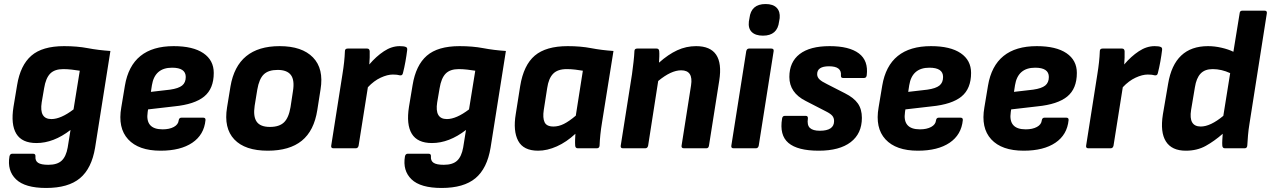

<svg xmlns="http://www.w3.org/2000/svg" viewBox="-20 -736 6308 953"><path d="M298 -507Q363 -507 415.5 -497Q468 -487 528 -483L452 -3Q435 100 377 148.5Q319 197 209 197Q104 197 59.5 154Q15 111 27 40Q30 27 41 27H144Q157 27 156 40Q154 62 169 72Q184 82 220 82Q264 82 286 61.5Q308 41 316 -4L330 -91Q246 -26 161 -26Q89 -26 61 -72Q33 -118 47 -206L65 -314Q81 -412 135.5 -459.5Q190 -507 298 -507ZM235 -145Q282 -145 345 -193L376 -385Q359 -388 336 -390.5Q313 -393 294 -393Q251 -393 229 -370.5Q207 -348 199 -298L187 -228Q174 -145 235 -145Z M777 12Q668 12 616 -44.5Q564 -101 582 -203L600 -311Q633 -507 842 -507Q938 -507 989.5 -472Q1041 -437 1041 -374Q1041 -296 993.5 -257Q946 -218 845 -208L715 -193L713 -180Q700 -94 787 -94Q821 -94 843 -106Q865 -118 867 -139Q869 -152 881 -152H988Q1001 -152 1000 -140Q993 -67 934.5 -27.5Q876 12 777 12ZM729 -280 824 -291Q866 -297 884 -311.5Q902 -326 902 -354Q902 -400 834 -400Q748 -400 734 -313Z M1309 12Q1196 12 1143 -44Q1090 -100 1107 -203L1124 -307Q1158 -507 1368 -507Q1479 -507 1533.5 -451Q1588 -395 1571 -292L1555 -190Q1539 -87 1478 -37.5Q1417 12 1309 12ZM1320 -106Q1366 -106 1389.5 -128.5Q1413 -151 1422 -204L1434 -283Q1443 -338 1424 -363.5Q1405 -389 1358 -389Q1312 -389 1289 -366.5Q1266 -344 1257 -291L1244 -211Q1236 -158 1254 -132Q1272 -106 1320 -106Z M1635 0Q1622 0 1624 -13L1680 -369Q1685 -400 1688 -427.5Q1691 -455 1692 -482Q1692 -495 1706 -495H1802Q1814 -495 1815 -482Q1816 -452 1813 -416Q1847 -456 1885.5 -481.5Q1924 -507 1964 -507Q1985 -507 1994 -503Q2003 -500 2001 -487Q1998 -462 1992.5 -431Q1987 -400 1980 -373Q1977 -360 1965 -362Q1958 -364 1950 -365Q1942 -366 1930 -366Q1903 -366 1869.5 -350.5Q1836 -335 1806 -303L1760 -13Q1757 0 1746 0Z M2261 -507Q2326 -507 2378.5 -497Q2431 -487 2491 -483L2415 -3Q2398 100 2340 148.5Q2282 197 2172 197Q2067 197 2022.5 154Q1978 111 1990 40Q1993 27 2004 27H2107Q2120 27 2119 40Q2117 62 2132 72Q2147 82 2183 82Q2227 82 2249 61.5Q2271 41 2279 -4L2293 -91Q2209 -26 2124 -26Q2052 -26 2024 -72Q1996 -118 2010 -206L2028 -314Q2044 -412 2098.5 -459.5Q2153 -507 2261 -507ZM2198 -145Q2245 -145 2308 -193L2339 -385Q2322 -388 2299 -390.5Q2276 -393 2257 -393Q2214 -393 2192 -370.5Q2170 -348 2162 -298L2150 -228Q2137 -145 2198 -145Z M2651 12Q2578 12 2552 -37Q2526 -86 2540 -170L2562 -309Q2579 -413 2634.5 -460Q2690 -507 2798 -507Q2862 -507 2914 -497Q2966 -487 3025 -483L2968 -127Q2963 -97 2960 -68.5Q2957 -40 2956 -13Q2955 0 2942 0H2848Q2836 0 2835 -13Q2834 -26 2834.5 -41.5Q2835 -57 2836 -72Q2792 -31 2744 -9.5Q2696 12 2651 12ZM2727 -108Q2753 -108 2779 -121Q2805 -134 2838 -162L2873 -385Q2856 -388 2835 -390.5Q2814 -393 2793 -393Q2748 -393 2725.5 -370Q2703 -347 2696 -299L2679 -190Q2673 -151 2683 -129.5Q2693 -108 2727 -108Z M3072 0Q3059 0 3061 -13L3117 -368Q3121 -397 3124.5 -428Q3128 -459 3129 -482Q3129 -495 3143 -495H3239Q3251 -495 3252 -482Q3253 -472 3252.5 -456Q3252 -440 3251 -425Q3297 -466 3341.5 -486.5Q3386 -507 3435 -507Q3577 -507 3550 -336L3499 -13Q3497 0 3486 0H3375Q3361 0 3363 -13L3410 -312Q3422 -387 3361 -387Q3311 -387 3247 -334L3197 -13Q3194 0 3183 0Z M3621 0Q3608 0 3610 -13L3684 -482Q3687 -495 3698 -495H3808Q3822 -495 3820 -482L3746 -13Q3743 0 3732 0ZM3767 -559Q3730 -559 3711.5 -577Q3693 -595 3697 -629L3700 -646Q3708 -716 3780 -716Q3817 -716 3835 -697.5Q3853 -679 3850 -646L3847 -629Q3839 -559 3767 -559Z M4044 12Q3939 12 3893.5 -26.5Q3848 -65 3862 -148Q3864 -161 3876 -161H3979Q3991 -161 3990 -148Q3985 -115 4000 -101Q4015 -87 4049 -87Q4120 -87 4120 -135Q4120 -151 4111 -161.5Q4102 -172 4080 -183L3979 -235Q3898 -276 3898 -354Q3898 -428 3949 -467.5Q4000 -507 4098 -507Q4195 -507 4243 -471Q4291 -435 4282 -362Q4280 -349 4269 -349H4164Q4153 -349 4154 -362Q4158 -407 4095 -407Q4036 -407 4036 -368Q4036 -353 4047.5 -342Q4059 -331 4084 -319L4174 -273Q4218 -251 4238 -222.5Q4258 -194 4258 -151Q4258 -73 4202.5 -30.5Q4147 12 4044 12Z M4536 12Q4427 12 4375 -44.5Q4323 -101 4341 -203L4359 -311Q4392 -507 4601 -507Q4697 -507 4748.5 -472Q4800 -437 4800 -374Q4800 -296 4752.5 -257Q4705 -218 4604 -208L4474 -193L4472 -180Q4459 -94 4546 -94Q4580 -94 4602 -106Q4624 -118 4626 -139Q4628 -152 4640 -152H4747Q4760 -152 4759 -140Q4752 -67 4693.5 -27.5Q4635 12 4536 12ZM4488 -280 4583 -291Q4625 -297 4643 -311.5Q4661 -326 4661 -354Q4661 -400 4593 -400Q4507 -400 4493 -313Z M5061 12Q4952 12 4900 -44.5Q4848 -101 4866 -203L4884 -311Q4917 -507 5126 -507Q5222 -507 5273.5 -472Q5325 -437 5325 -374Q5325 -296 5277.5 -257Q5230 -218 5129 -208L4999 -193L4997 -180Q4984 -94 5071 -94Q5105 -94 5127 -106Q5149 -118 5151 -139Q5153 -152 5165 -152H5272Q5285 -152 5284 -140Q5277 -67 5218.5 -27.5Q5160 12 5061 12ZM5013 -280 5108 -291Q5150 -297 5168 -311.5Q5186 -326 5186 -354Q5186 -400 5118 -400Q5032 -400 5018 -313Z M5382 0Q5369 0 5371 -13L5427 -369Q5432 -400 5435 -427.5Q5438 -455 5439 -482Q5439 -495 5453 -495H5549Q5561 -495 5562 -482Q5563 -452 5560 -416Q5594 -456 5632.5 -481.5Q5671 -507 5711 -507Q5732 -507 5741 -503Q5750 -500 5748 -487Q5745 -462 5739.5 -431Q5734 -400 5727 -373Q5724 -360 5712 -362Q5705 -364 5697 -365Q5689 -366 5677 -366Q5650 -366 5616.5 -350.5Q5583 -335 5553 -303L5507 -13Q5504 0 5493 0Z M5866 12Q5796 12 5767 -34Q5738 -80 5752 -168L5778 -320Q5809 -507 5976 -507Q6009 -507 6043.5 -499Q6078 -491 6102 -479L6133 -670Q6134 -683 6146 -683H6257Q6270 -683 6268 -670L6182 -123Q6177 -93 6174.5 -64Q6172 -35 6171 -14Q6170 0 6158 0H6060Q6048 0 6047 -13Q6046 -25 6047 -41Q6048 -57 6049 -72Q6008 -36 5965 -12Q5922 12 5866 12ZM5892 -190Q5879 -108 5940 -108Q5988 -108 6052 -161L6086 -373Q6043 -393 5999 -393Q5960 -393 5939 -370.5Q5918 -348 5911 -303Z"/></svg>

Font: Sofia Sans ExtraBold
Style: Italic
Weight: 800
Italic angle: -9°
Designer: Botio Nikoltchev, Ani Petrova
Foundry: lettersoup
Version: Version 4.100; ttfautohint (v1.8.4.7-5d5b)